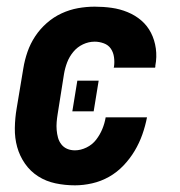

<svg xmlns="http://www.w3.org/2000/svg" viewBox="-20 -548 540 576"><path d="M205 8Q175 8 146.5 2Q118 -4 94.5 -19Q71 -34 55 -57Q39 -80 31.5 -107Q24 -134 24.5 -164Q25 -194 30 -223L50 -343Q54 -368 62.5 -392.5Q71 -417 85.5 -439Q100 -461 120.5 -479Q141 -497 165 -508Q189 -519 214 -523.5Q239 -528 264 -528Q290 -528 315 -524.5Q340 -521 363 -511.5Q386 -502 404 -486.5Q422 -471 433 -449.5Q444 -428 447.5 -402.5Q451 -377 446 -351Q446 -350 446 -348Q446 -346 445 -345H321Q321 -345 321.5 -346Q322 -347 322 -348Q324 -362 322 -376.5Q320 -391 312.5 -402Q305 -413 291.5 -418Q278 -423 264 -423Q246 -423 229 -415Q212 -407 200 -392.5Q188 -378 181.5 -361Q175 -344 172 -326L153 -206Q151 -194 150 -182Q149 -170 150 -158Q151 -146 154 -135Q157 -124 164 -115Q171 -106 181.5 -101.5Q192 -97 205 -97Q222 -97 239.5 -105.5Q257 -114 268.5 -129Q280 -144 287 -161Q294 -178 297 -196H421Q416 -170 407 -144.5Q398 -119 384 -95.5Q370 -72 350.5 -51.5Q331 -31 307 -17.5Q283 -4 256.5 2Q230 8 205 8ZM261 -214H197L212 -306H276Z"/></svg>

Font: Iosevka SS04 Extrabold Oblique
Style: Regular
Weight: 800
Italic angle: -9°
Monospace: yes
Designer: Belleve Invis
Foundry: Belleve Invis
Version: Version 19.0.0; ttfautohint (v1.8.4)